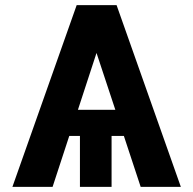

<svg xmlns="http://www.w3.org/2000/svg" viewBox="-20 -727 751 747"><path d="M461.9 -198.2H414.1V0H291V-198.2H249.5L184.6 0H28.3L278.3 -707H433.6L683.6 0H527.3ZM428.7 -299.8 355.5 -521 283.2 -299.8Z"/></svg>

Font: Pretendard JP
Style: Bold
Weight: 700
Designer: Base glyphs from Inter by Rasmus Andersson; Hangeul glyphs from Noto Sans CJK(Source Han Sans) by Jang Soo-young and Kan
Foundry: Kil Hyung-jin
Version: Version 1.309